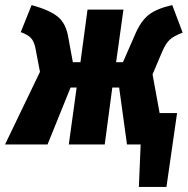

<svg xmlns="http://www.w3.org/2000/svg" viewBox="-46 -571 742 759"><path d="M585 -124H654L612 168H503L510 0H456L425 -225H398L368 0H226L257 -225H233L142 0H-26L112 -287L94 -381Q89 -407 76.5 -420.5Q64 -434 36 -444L79 -551Q151 -531 183 -504.5Q215 -478 224 -423L242 -325H272L300 -533H442L413 -325H440L489 -437Q511 -488 542 -512.5Q573 -537 635 -551L676 -442Q641 -429 624.5 -413.5Q608 -398 594 -364L557 -277Z"/></svg>

Font: Fira Sans Extra Condensed ExtraBold
Style: Italic
Weight: 800
Width: 3
Italic angle: -8°
Designer: Carrois Corporate & Edenspiekermann AG
Foundry: Carrois Corporate GbR & Edenspiekermann AG
Version: Version 4.203